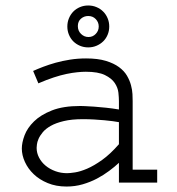

<svg xmlns="http://www.w3.org/2000/svg" viewBox="-20 -662 640 696"><path d="M549.8 -46.9V0H411.1V-71.8Q396 -57.6 375.7 -42.5Q355.5 -27.3 331.5 -14.6Q307.6 -2 279.8 6.1Q252 14.2 221.2 14.2Q183.1 14.2 153.1 1.7Q123 -10.7 102.3 -30.5Q81.5 -50.3 70.3 -75Q59.1 -99.6 59.1 -123.5Q59.1 -145 69.1 -171.6Q79.1 -198.2 103.3 -221.9Q127.4 -245.6 168.2 -261.7Q209 -277.8 271 -277.8Q274.4 -277.8 288.1 -277.3Q301.8 -276.9 321.5 -275.4Q341.3 -273.9 364.7 -271.5Q388.2 -269 411.1 -265.1V-295.9Q411.1 -308.1 409.2 -326.2Q407.2 -344.2 396 -361.1Q384.8 -377.9 360.4 -389.9Q335.9 -401.9 291 -401.9Q277.3 -401.9 260 -400.1Q242.7 -398.4 221.4 -394Q200.2 -389.6 174.8 -381.3Q149.4 -373 119.1 -359.9L100.1 -404.8Q116.2 -412.1 136.7 -419.9Q157.2 -427.7 181.6 -434.6Q206.1 -441.4 233.9 -445.8Q261.7 -450.2 292 -450.2Q334.5 -450.2 363.5 -441.4Q392.6 -432.6 411.4 -418.7Q430.2 -404.8 440.2 -387.7Q450.2 -370.6 454.8 -353.3Q459.5 -335.9 460.2 -320.8Q460.9 -305.7 460.9 -295.9V-46.9ZM411.1 -219.2Q402.3 -220.7 388.9 -222.7Q375.5 -224.6 358.4 -226.1Q341.3 -227.5 321.5 -228.8Q301.8 -230 280.8 -230Q239.7 -230 211.2 -223.1Q182.6 -216.3 164.1 -205.8Q145.5 -195.3 135 -182.6Q124.5 -169.9 119.6 -158.4Q114.7 -147 113.8 -137.9Q112.8 -128.9 112.8 -126Q112.8 -107.4 121.6 -90.6Q130.4 -73.7 145.5 -61.3Q160.6 -48.8 180.7 -41.5Q200.7 -34.2 223.1 -34.2Q233.4 -34.2 252.2 -37.1Q271 -40 295.7 -50.5Q320.3 -61 349.9 -82Q379.4 -103 411.1 -139.2ZM299.8 -642.1Q315.9 -642.1 329.8 -636.2Q343.8 -630.4 354 -620.1Q364.3 -609.9 370.1 -595.9Q376 -582 376 -565.9Q376 -549.8 370.1 -535.9Q364.3 -522 354 -512Q343.8 -502 329.8 -496.1Q315.9 -490.2 299.8 -490.2Q283.7 -490.2 269.8 -496.1Q255.9 -502 245.8 -512Q235.8 -522 230 -535.9Q224.1 -549.8 224.1 -565.9Q224.1 -582 230 -595.9Q235.8 -609.9 245.8 -620.1Q255.9 -630.4 269.8 -636.2Q283.7 -642.1 299.8 -642.1ZM299.8 -604Q284.7 -604 273.4 -594.2Q262.2 -584.5 262.2 -567.4Q262.2 -550.3 273.7 -539.1Q285.2 -527.8 300.8 -527.8Q316.4 -527.8 327.1 -539.1Q337.9 -550.3 337.9 -565.9Q337.9 -581.5 327.1 -592.8Q316.4 -604 299.8 -604Z"/></svg>

Font: Ethiopic Sadiss
Style: Regular
Weight: 400
Designer: abass alamnehe
Foundry: Senamirmir Project
Version: Version 5.100